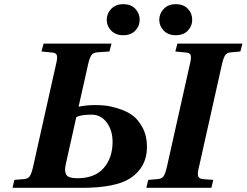

<svg xmlns="http://www.w3.org/2000/svg" viewBox="-20 -901 1183 921"><path d="M823 -881Q860 -881 881 -859Q902 -837 902 -806Q902 -776 881 -754Q860 -732 823 -732Q787 -732 765.5 -754Q744 -776 744 -806Q744 -836 765.5 -858.5Q787 -881 823 -881ZM571 -881Q608 -881 629 -859Q650 -837 650 -806Q650 -776 629 -754Q608 -732 571 -732Q535 -732 513.5 -754Q492 -776 492 -806Q492 -836 513.5 -858.5Q535 -881 571 -881ZM682 0 691 -38 736 -42Q756 -43 764.5 -55.5Q773 -68 780 -98L891 -594Q898 -621 895 -634.5Q892 -648 872 -649L821 -654L831 -692H1143L1133 -654L1089 -650Q1069 -649 1060.5 -636.5Q1052 -624 1045 -594L934 -98Q927 -71 930 -57.5Q933 -44 953 -42L1003 -38L994 0ZM40 0 49 -38 94 -42Q114 -43 122.5 -55.5Q131 -68 138 -98L249 -594Q256 -621 253 -634.5Q250 -648 230 -649L179 -654L189 -692H515L505 -654L447 -650Q427 -649 418.5 -636.5Q410 -624 403 -594L357 -389Q392 -397 438 -397Q461 -397 485.5 -394.5Q510 -392 548.5 -380Q587 -368 615 -348Q643 -328 664 -288.5Q685 -249 685 -196Q685 -99 605 -46Q534 0 373 0ZM295 -111Q288 -78 298.5 -62Q309 -46 351 -46Q435 -46 477.5 -95Q520 -144 520 -220Q520 -276 492 -313.5Q464 -351 419 -351Q367 -351 346 -339Z"/></svg>

Font: Heuristica
Style: Bold Italic
Weight: 700
Italic angle: -13°
Version: Version 1.0.2